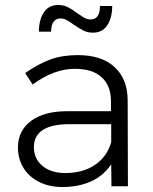

<svg xmlns="http://www.w3.org/2000/svg" viewBox="-20 -747 614 770"><path d="M352 -616Q331 -616 314.5 -624.5Q298 -633 276 -648Q256 -662 245.5 -667.5Q235 -673 223 -673Q204 -673 194.5 -659Q185 -645 185 -620H136Q136 -667 155.5 -697Q175 -727 214 -727Q235 -727 252 -718.5Q269 -710 290 -694Q310 -680 320.5 -674.5Q331 -669 343 -669Q381 -669 381 -723H430Q430 -676 410.5 -646Q391 -616 352 -616ZM427 0 426 -88Q395 -42 345 -19.5Q295 3 230 3Q177 3 136.5 -17.5Q96 -38 74 -74Q52 -110 52 -155Q52 -223 104.5 -262Q157 -301 249 -301H425V-341Q425 -403 388 -437Q351 -471 280 -471Q196 -471 111 -408L81 -454Q134 -491 182 -508.5Q230 -526 292 -526Q387 -526 439 -478.5Q491 -431 492 -347L493 0ZM426 -177V-249H257Q188 -249 152 -226Q116 -203 116 -157Q116 -110 150.5 -81.5Q185 -53 242 -53Q312 -53 360.5 -85.5Q409 -118 426 -177Z"/></svg>

Font: TypoPRO Montserrat
Style: Regular
Weight: 300
Designer: Julieta Ulanovsky
Foundry: Julieta Ulanovsky
Version: Version 6.001